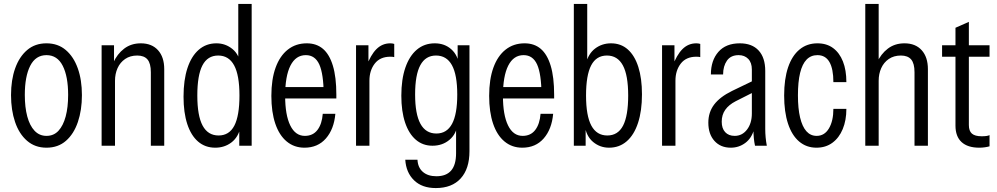

<svg xmlns="http://www.w3.org/2000/svg" viewBox="-20 -740 5061 975"><path d="M216 10Q158 10 117.5 -25Q77 -60 56.5 -120.5Q36 -181 36 -257Q36 -334 57 -393Q78 -452 118 -486Q158 -520 216 -520Q274 -520 314 -486Q354 -452 375 -393Q396 -334 396 -257Q396 -181 375.5 -120.5Q355 -60 315 -25Q275 10 216 10ZM216 -50Q253 -50 277 -76Q301 -102 313.5 -148.5Q326 -195 326 -258Q326 -352 298.5 -406Q271 -460 216 -460Q161 -460 133.5 -406Q106 -352 106 -258Q106 -195 118.5 -148.5Q131 -102 155.5 -76Q180 -50 216 -50Z M496 0V-510H559V-414H564V0ZM746 0V-373Q746 -418 729 -438Q712 -458 677 -458Q641 -458 615.5 -440.5Q590 -423 577 -394Q564 -365 564 -330L555 -421Q575 -466 610.5 -493Q646 -520 695 -520Q751 -520 782.5 -485Q814 -450 814 -389V0Z M1195 0V-103L1202 -95Q1190 -43 1155 -16.5Q1120 10 1073 10Q1022 10 986 -21Q950 -52 931 -110Q912 -168 912 -249Q912 -334 932 -394.5Q952 -455 989.5 -487.5Q1027 -520 1079 -520Q1125 -520 1160.5 -491Q1196 -462 1203 -406L1190 -399V-720H1258V0ZM1090 -52Q1144 -52 1170 -102Q1196 -152 1196 -255Q1196 -358 1169 -408Q1142 -458 1088 -458Q1034 -458 1008 -408Q982 -358 982 -255Q982 -152 1009 -102Q1036 -52 1090 -52Z M1526 10Q1474 10 1436 -21.5Q1398 -53 1378 -112Q1358 -171 1358 -253Q1358 -337 1379.5 -396.5Q1401 -456 1441.5 -488Q1482 -520 1538 -520Q1587 -520 1620 -492Q1653 -464 1670.5 -406Q1688 -348 1688 -259Q1688 -255 1688 -250Q1688 -245 1688 -240H1403V-298H1652L1624 -258Q1623 -365 1601.5 -412.5Q1580 -460 1533 -460Q1482 -460 1455 -407Q1428 -354 1428 -253Q1428 -156 1454 -103Q1480 -50 1528 -50Q1569 -50 1592 -80Q1615 -110 1619 -162H1683Q1676 -84 1635 -37Q1594 10 1526 10Z M1788 0V-510H1851V-404H1856V0ZM1856 -330 1840 -401Q1862 -461 1891.5 -490.5Q1921 -520 1962 -520Q1973 -520 1982 -517V-450Q1979 -451 1973.5 -451.5Q1968 -452 1962 -452Q1910 -452 1883 -417Q1856 -382 1856 -330Z M2193 215Q2123 215 2082.5 175.5Q2042 136 2038 71H2100Q2102 111 2127.5 133Q2153 155 2196 155Q2246 155 2271 126Q2296 97 2296 38V-110L2303 -109Q2298 -60 2262.5 -30Q2227 0 2176 0Q2127 0 2091.5 -30.5Q2056 -61 2037 -118Q2018 -175 2018 -254Q2018 -337 2038.5 -396.5Q2059 -456 2097 -488Q2135 -520 2188 -520Q2238 -520 2272 -489.5Q2306 -459 2311 -408H2304V-510H2364V28Q2364 117 2319.5 166Q2275 215 2193 215ZM2196 -62Q2249 -62 2275.5 -111Q2302 -160 2302 -260Q2302 -360 2275 -409Q2248 -458 2194 -458Q2141 -458 2114.5 -409Q2088 -360 2088 -260Q2088 -161 2115 -111.5Q2142 -62 2196 -62Z M2632 10Q2580 10 2542 -21.5Q2504 -53 2484 -112Q2464 -171 2464 -253Q2464 -337 2485.5 -396.5Q2507 -456 2547.5 -488Q2588 -520 2644 -520Q2693 -520 2726 -492Q2759 -464 2776.5 -406Q2794 -348 2794 -259Q2794 -255 2794 -250Q2794 -245 2794 -240H2509V-298H2758L2730 -258Q2729 -365 2707.5 -412.5Q2686 -460 2639 -460Q2588 -460 2561 -407Q2534 -354 2534 -253Q2534 -156 2560 -103Q2586 -50 2634 -50Q2675 -50 2698 -80Q2721 -110 2725 -162H2789Q2782 -84 2741 -37Q2700 10 2632 10Z M3073 10Q3027 10 2992 -19Q2957 -48 2949 -104L2954 -111V0H2894V-720H2962V-407L2955 -415Q2967 -467 3002 -493.5Q3037 -520 3083 -520Q3133 -520 3168 -489Q3203 -458 3221.5 -400Q3240 -342 3240 -261Q3240 -177 3220 -116Q3200 -55 3162.5 -22.5Q3125 10 3073 10ZM3064 -52Q3118 -52 3144 -102Q3170 -152 3170 -255Q3170 -358 3143 -408Q3116 -458 3062 -458Q3008 -458 2982 -408Q2956 -358 2956 -255Q2956 -152 2983 -102Q3010 -52 3064 -52Z M3342 0V-510H3405V-404H3410V0ZM3410 -330 3394 -401Q3416 -461 3445.5 -490.5Q3475 -520 3516 -520Q3527 -520 3536 -517V-450Q3533 -451 3527.5 -451.5Q3522 -452 3516 -452Q3464 -452 3437 -417Q3410 -382 3410 -330Z M3814 0Q3810 -18 3808 -39.5Q3806 -61 3806 -85H3798V-387Q3798 -422 3779.5 -441Q3761 -460 3731 -460Q3691 -460 3671.5 -432Q3652 -404 3652 -362H3590Q3590 -433 3628 -476.5Q3666 -520 3737 -520Q3799 -520 3832.5 -483.5Q3866 -447 3866 -380V-85Q3866 -64 3868 -42.5Q3870 -21 3874 0ZM3691 10Q3639 10 3608 -24.5Q3577 -59 3577 -117Q3577 -170 3606.5 -209Q3636 -248 3697 -278L3811 -333V-274L3716 -226Q3681 -208 3663 -182.5Q3645 -157 3645 -122Q3645 -88 3662.5 -69Q3680 -50 3711 -50Q3749 -50 3773.5 -82Q3798 -114 3798 -164L3810 -85Q3797 -38 3764.5 -14Q3732 10 3691 10Z M4126 10Q4075 10 4038 -21.5Q4001 -53 3981.5 -112.5Q3962 -172 3962 -255Q3962 -339 3982 -398Q4002 -457 4040 -488.5Q4078 -520 4131 -520Q4178 -520 4210.5 -496Q4243 -472 4260.5 -428Q4278 -384 4278 -323H4212Q4212 -390 4192 -425Q4172 -460 4131 -460Q4098 -460 4076 -437.5Q4054 -415 4043 -369.5Q4032 -324 4032 -256Q4032 -189 4043 -143Q4054 -97 4075 -73.5Q4096 -50 4127 -50Q4167 -50 4189.5 -88Q4212 -126 4212 -187H4278Q4278 -129 4259.5 -84.5Q4241 -40 4207 -15Q4173 10 4126 10Z M4374 0V-720H4442V0ZM4624 0V-373Q4624 -418 4607 -438Q4590 -458 4555 -458Q4519 -458 4493.5 -440.5Q4468 -423 4455 -394Q4442 -365 4442 -330L4433 -421Q4453 -466 4488.5 -493Q4524 -520 4573 -520Q4629 -520 4660.5 -485Q4692 -450 4692 -389V0Z M4953 10Q4894 10 4863 -18.5Q4832 -47 4832 -102V-599L4900 -629V-105Q4900 -75 4915.5 -61.5Q4931 -48 4965 -48Q4979 -48 4989.5 -49.5Q5000 -51 5005 -54V3Q4995 6 4981 8Q4967 10 4953 10ZM4764 -452V-510H5005V-452Z"/></svg>

Font: Instrument Sans Condensed
Style: Regular
Weight: 400
Width: 3
Designer: Rodrigo Fuenzalida
Foundry: fragTYPE
Version: Version 1.000;gftools[0.9.28]